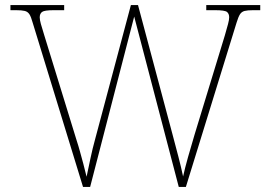

<svg xmlns="http://www.w3.org/2000/svg" viewBox="-20 -734 1061 754"><path d="M108 -646Q102 -668 95.5 -678Q89 -688 77.5 -691Q66 -694 43 -694H21V-714H232V-694H191Q154 -694 145 -687Q136 -680 136 -666Q136 -656 140.5 -640Q145 -624 154 -595L279 -189Q289 -158 295 -135.5Q301 -113 307 -91.5Q313 -70 320 -40Q329 -82 336 -115.5Q343 -149 354 -189L494 -714H522L657 -208Q670 -159 680.5 -119Q691 -79 699 -41Q706 -73 718.5 -117.5Q731 -162 744 -205L863 -595Q871 -623 875.5 -639.5Q880 -656 880 -666Q880 -680 871.5 -687Q863 -694 825 -694H790V-714H1002V-694H974Q952 -694 940.5 -691Q929 -688 922.5 -678Q916 -668 909 -645L710 0H682L507 -669L334 0H306Z"/></svg>

Font: Noto Serif Tamil Thin
Style: Regular
Weight: 100
Designer: Indian Type Foundry, Tom Grace, and the Monotype Design Team
Foundry: Monotype Imaging Inc.
Version: Version 2.004; ttfautohint (v1.8.4.7-5d5b)